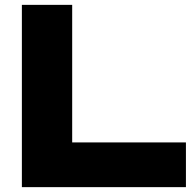

<svg xmlns="http://www.w3.org/2000/svg" viewBox="-20 -770 804 790"><path d="M70 -750V0H745V-184H277V-750Z"/></svg>

Font: Bounded
Style: Bold
Weight: 700
Designer: Vlad Churkin
Version: Version 3.0